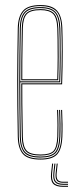

<svg xmlns="http://www.w3.org/2000/svg" viewBox="-20 -625 310 758"><path d="M140.2 5Q88.8 5 70 -17.4Q51.2 -39.8 50.2 -85Q49 -151 48.4 -205.6Q47.8 -260.2 47.9 -309.5Q48 -358.8 48.6 -408.4Q49.2 -458 50.2 -514Q51.2 -559.5 70.5 -582.2Q89.8 -605 140.2 -605Q184.2 -605 204.2 -584Q224.2 -563 226 -515.8Q226.8 -498.5 227.1 -475.2Q227.5 -452 227.6 -423.6Q227.8 -395.2 227.1 -362.1Q226.5 -329 225.2 -292H68Q68 -249.2 68.2 -216.1Q68.5 -183 69.1 -152Q69.8 -121 70.2 -85.2Q71 -45.8 85.4 -30.4Q99.8 -15 140.2 -15Q177 -15 190.8 -28.9Q204.5 -42.8 206.2 -85.8Q207 -103.2 206.9 -131Q206.8 -158.8 205.2 -191H209.2Q210.8 -160 210.9 -131.6Q211 -103.2 210.2 -85.8Q208.5 -40.8 193.2 -25.9Q178 -11 140.2 -11Q98 -11 82.5 -27.4Q67 -43.8 66.2 -85.2Q65.8 -117.8 65.1 -149.5Q64.5 -181.2 64.2 -216.9Q64 -252.5 64 -296H221.5Q222.8 -336 223.2 -369.4Q223.8 -402.8 223.8 -429.9Q223.8 -457 223.2 -478.4Q222.8 -499.8 222 -515.8Q220.2 -565.5 199.2 -583.2Q178.2 -601 140.2 -601Q91.5 -601 73.4 -579.5Q55.2 -558 54.2 -514Q53.2 -458.8 52.6 -407.4Q52 -356 52 -304.9Q52 -253.8 52.5 -199.8Q53 -145.8 54.2 -85Q55.2 -40 73.5 -19.5Q91.8 1 140.2 1Q183 1 201.5 -17.1Q220 -35.2 222.2 -85.2Q222.8 -96.5 222.9 -113.2Q223 -130 222.6 -150.1Q222.2 -170.2 221.2 -191H225.2Q226.5 -162.2 226.9 -133.9Q227.2 -105.5 226.2 -85Q224 -34.8 205 -14.9Q186 5 140.2 5ZM140.2 -3Q93.2 -3 76.2 -22.2Q59.2 -41.5 58.2 -85Q57.2 -144.8 56.6 -198.5Q56 -252.2 56 -303.4Q56 -354.5 56.6 -406.4Q57.2 -458.2 58.2 -514Q59.2 -557.8 76.8 -577.4Q94.2 -597 140.2 -597Q181.2 -597 198.9 -578.1Q216.5 -559.2 218.2 -512.8Q218.8 -499.8 219.2 -469.6Q219.8 -439.5 219.6 -396.1Q219.5 -352.8 217.5 -300H60Q60 -233.5 60.6 -184Q61.2 -134.5 62.2 -85.2Q63 -41.5 80.1 -24.2Q97.2 -7 140.2 -7Q180.5 -7 196.4 -23.2Q212.2 -39.5 214.2 -85.5Q215 -102.8 214.9 -130.9Q214.8 -159 213.2 -191H217.2Q218.5 -165.8 218.9 -136.2Q219.2 -106.8 218.2 -85.5Q216.2 -37.2 199.1 -20.1Q182 -3 140.2 -3ZM60 -304H213.8Q215.5 -350.5 215.8 -392.8Q216 -435 215.5 -466.6Q215 -498.2 214.2 -512.8Q212.5 -558.2 195.8 -575.6Q179 -593 140.2 -593Q96.5 -593 79.8 -574.6Q63 -556.2 62.2 -513.8Q61.2 -465.5 60.6 -417.1Q60 -368.8 60 -304ZM64 -308Q64 -350.5 64.2 -383.1Q64.5 -415.8 65.1 -446.4Q65.8 -477 66.2 -513.8Q67 -555 82.9 -572Q98.8 -589 140.2 -589Q175.2 -589 191.9 -573.5Q208.5 -558 210.2 -513Q210.8 -500 211.2 -470.9Q211.8 -441.8 211.6 -400.1Q211.5 -358.5 209.8 -308ZM68 -312H206Q207.5 -357.8 207.6 -398.5Q207.8 -439.2 207.2 -469.2Q206.8 -499.2 206.2 -513Q204.5 -555.5 189.4 -570.2Q174.2 -585 140.2 -585Q100 -585 85.5 -568.9Q71 -552.8 70.2 -513.8Q69.8 -478.5 69.1 -448.2Q68.5 -418 68.2 -385.9Q68 -353.8 68 -312ZM189.8 21 185.8 57.8Q182.8 85 192.8 96.8Q202.8 108.5 228.5 108.5H248.5V112.5H228.5Q200.5 112.5 189.5 99.9Q178.5 87.2 181.8 57.8L185.8 21ZM207.8 21 203.8 57.8Q201.8 76.5 207.5 84.5Q213.2 92.5 228.5 92.5H248.5V96.5H228.5Q211 96.5 204.2 87.5Q197.5 78.5 199.8 57.8L203.8 21ZM198.8 21 194.8 57.8Q192.2 80.8 200.1 90.6Q208 100.5 228.5 100.5H248.5V104.5H228.5Q205.8 104.5 197 93.6Q188.2 82.8 190.8 57.8L194.8 21Z"/></svg>

Font: Big Shoulders Inline Display Thin Thin
Style: Regular
Weight: 250
Version: Version 2.002